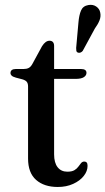

<svg xmlns="http://www.w3.org/2000/svg" viewBox="-20 -751 428 780"><path d="M71.1 -428.7 44.9 -435.5Q32.1 -439.1 27.3 -443.7Q22.6 -448.3 22.6 -454.4Q22.6 -462.3 28.1 -466.5Q33.7 -470.6 43.2 -470.6H74.9Q88.3 -470.6 96.5 -474.9Q104.8 -479.1 111.2 -490.6L150.7 -563.2Q158.2 -574.9 165.7 -580.2Q173.2 -585.5 181.4 -585.5Q190.2 -585.5 195 -580.1Q199.8 -574.6 199.8 -564.7V-124.1Q199.8 -89.7 214.1 -71.6Q228.4 -53.5 253.7 -53.5Q272.1 -53.5 282.4 -59.7Q292.6 -65.9 298.4 -74.1Q304.2 -82.3 309.4 -88.5Q314.6 -94.7 322.4 -94.7Q328.8 -94.7 332.3 -90.6Q335.7 -86.4 335.7 -77.2Q335.7 -55.7 320.2 -36.1Q304.7 -16.5 277.3 -4Q249.9 8.6 214.7 8.6Q159.3 8.6 126.6 -20.2Q94 -48.9 94 -107.1V-399.5Q94 -411.9 88.9 -418.4Q83.8 -424.9 71.1 -428.7ZM152.3 -430.5V-470.6H309.9Q320.3 -470.6 325.8 -466.7Q331.3 -462.8 331.3 -455.1Q331.3 -444.5 320.6 -437.5Q309.9 -430.5 286.9 -430.5ZM298.6 -659Q301.1 -689.3 309.1 -708.1Q317 -726.8 338.9 -730.5Q357.3 -733.8 370.8 -724.6Q384.3 -715.4 387.1 -700.3Q390.6 -684.3 384.4 -668.6Q378.2 -652.8 365.2 -634.9L316 -544.1Q312.4 -539.7 307.2 -537.6Q302 -535.5 296.7 -537.2Q291 -539.6 290.1 -544.8Q289.2 -550 289.4 -556.1Z"/></svg>

Font: Fraunces
Style: Regular
Weight: 900
Version: Version 1.000;[b76b70a41]